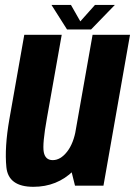

<svg xmlns="http://www.w3.org/2000/svg" viewBox="-20 -734 534 759"><path d="M276.5 0H389L494 -596.5H346L255.5 -84.5ZM224 -596.5H76L17 -262.5Q-2.5 -151 5.2 -73.2Q13 4.5 112 4.5Q205.5 4.5 270.2 -58.8Q335 -122 349 -203L280.5 -224.5Q271 -167 245 -134Q219 -101 188.5 -101Q159 -101 153 -132.8Q147 -164.5 165.5 -267ZM245 -617.5H340L434 -714.5H355.5L297.5 -649.5L260.5 -714.5H183.5Z"/></svg>

Font: Anybody Condensed
Style: Bold Italic
Weight: 700
Width: 3
Italic angle: -10°
Version: Version 1.113;gftools[0.9.25]